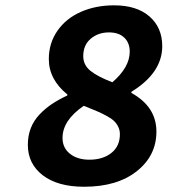

<svg xmlns="http://www.w3.org/2000/svg" viewBox="-20 -692 640 724"><path d="M296.9 12.2Q197.8 12.2 141.4 -31Q85 -74.2 85 -146Q85 -180.7 96.4 -209.5Q107.9 -238.3 129.4 -260.7Q150.9 -283.2 175.8 -299.8Q200.7 -316.4 233.9 -332V-335.9Q164.1 -392.6 164.1 -469.2Q164.1 -529.3 196.5 -575.9Q229 -622.6 284.9 -647.2Q340.8 -671.9 410.2 -671.9Q495.6 -671.9 543.7 -629.9Q591.8 -587.9 591.8 -518.1Q591.8 -417.5 476.1 -346.2L475.1 -341.8Q569.8 -289.6 569.8 -195.8Q569.8 -105 495.8 -46.4Q421.9 12.2 296.9 12.2ZM403.8 -381.8Q469.2 -438.5 469.2 -497.1Q469.2 -530.3 448.7 -550Q428.2 -569.8 391.1 -569.8Q350.1 -569.8 322 -545.9Q293.9 -522 293.9 -480Q293.9 -446.8 321.3 -424.8Q348.6 -402.8 403.8 -381.8ZM316.9 -89.8Q367.7 -89.8 399.9 -115.2Q432.1 -140.6 432.1 -186Q432.1 -201.2 425.8 -214.1Q419.4 -227.1 409.4 -236.3Q399.4 -245.6 381.8 -255.1Q364.3 -264.6 347.2 -272Q330.1 -279.3 304.7 -289.6Q298.8 -292 295.9 -293Q215.8 -238.3 215.8 -171.9Q215.8 -134.3 243.9 -112.1Q272 -89.8 316.9 -89.8Z"/></svg>

Font: Office Code Pro D Bold Italic
Style: Regular
Weight: 700
Italic angle: -9°
Designer: Nathan Rutzky & Paul D. Hunt
Foundry: Adobe Systems Incorporated
Version: Version 1.004;PS 001.004;hotconv 1.0.70;makeotf.lib2.5.58329